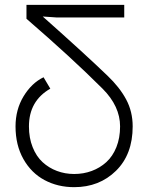

<svg xmlns="http://www.w3.org/2000/svg" viewBox="-20 -753 610 790"><path d="M88.9 -675.8V-732.9H491.2V-681.2H211.9L155.8 -685.1Q329.6 -530.8 421.9 -441.9Q472.2 -394 499 -344Q525.9 -293.9 525.9 -232.9Q525.9 -117.7 457.3 -50.3Q388.7 17.1 285.2 17.1Q217.8 17.1 163.3 -12Q108.9 -41 76.4 -98.4Q43.9 -155.8 43.9 -232.9Q43.9 -302.2 77.1 -356.9Q110.4 -411.6 159.2 -435.1L187 -388.2Q99.1 -337.9 99.1 -232.9Q99.1 -185.5 114.3 -147.5Q129.4 -109.4 155.3 -85.7Q181.2 -62 214.4 -49.6Q247.6 -37.1 285.2 -37.1Q323.7 -37.1 357.4 -49.6Q391.1 -62 417.5 -85.9Q443.8 -109.9 459 -147.7Q474.1 -185.5 474.1 -232.9Q474.1 -315.9 401.9 -388.2Q274.9 -515.1 88.9 -675.8Z"/></svg>

Font: Kreadon Light
Style: Regular
Weight: 300
Designer: kohakuno
Foundry: StudioGnu
Version: Version 1.000;Glyphs 3.1.2 (3151)